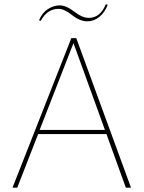

<svg xmlns="http://www.w3.org/2000/svg" viewBox="-20 -871 666 891"><path d="M169 -774 161 -777Q176 -812 202.5 -829Q229 -846 257 -846Q287 -846 324.5 -817Q362 -788 392 -788Q445 -788 471 -851L480 -849Q467 -814 441.5 -793Q416 -772 385 -772Q351 -772 314.5 -801Q278 -830 252 -830Q199 -830 169 -774ZM38 0 311 -694H334L588 0H564L474 -249H157L60 0ZM164 -268H467L321 -671Z"/></svg>

Font: Cantarell Thin
Style: Regular
Weight: 100
Designer: Dave Crossland, Nikolaus Waxweiler, Florian Fecher, Jacques Le Bailly, Eben Sorkin, Alexei Vanyashin, Alexios Zavras, Em
Version: Version 0.303